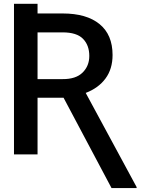

<svg xmlns="http://www.w3.org/2000/svg" viewBox="-20 -797 777 991"><path d="M555.7 173.8 308.1 -292.5H173.8V0H52.2V-777.3H173.8V-727.5H303.2Q426.8 -727.5 493.9 -672.6Q561 -617.7 561 -513.2Q561 -440.9 524.4 -391.6Q487.8 -342.3 422.4 -317.4L685.1 168.5V173.8ZM173.8 -388.7H303.2Q371.6 -388.2 406.2 -422.4Q440.9 -456.5 440.9 -508.3Q440.9 -563.5 408.4 -596.7Q376 -629.9 303.2 -629.9H173.8Z"/></svg>

Font: Inter Medium
Style: Regular
Weight: 500
Designer: Rasmus Andersson
Foundry: rsms
Version: Version 4.001;git-9221beed3